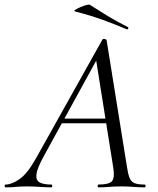

<svg xmlns="http://www.w3.org/2000/svg" viewBox="-58 -805 678 825"><path d="M-34 0Q-38 0 -38 -6Q-38 -12 -34 -12Q-8 -12 25.6 -35.2Q59.2 -58.4 95.8 -123.2L382 -634.8Q384 -638.8 391.5 -637.4Q399 -636 400 -633L488.2 -84Q492.4 -57 498.6 -41Q504.8 -25 519.2 -18.5Q533.6 -12 563.4 -12Q567.4 -12 567.4 -6Q567.4 0 563.4 0Q539.8 0 515.3 -2Q490.8 -4 462 -4Q433.4 -4 411.3 -2Q389.2 0 364.8 0Q361.6 0 361.6 -6Q361.6 -12 364.8 -12Q411.6 -12 423.5 -27Q435.4 -42 428.8 -84L353.4 -557L378.2 -586L129.2 -132.2Q101.4 -81.6 98.5 -55.6Q95.6 -29.6 113 -20.8Q130.4 -12 162.6 -12Q166.6 -12 166.6 -6Q166.6 0 161.6 0Q141.8 0 113.5 -2Q85.2 -4 58 -4Q29 -4 10.5 -2Q-8 0 -34 0ZM193.4 -275.4 208.4 -295.4H423.4L425.4 -275.4ZM486.8 -679Q435 -701.2 382.1 -720.2Q329.2 -739.2 264 -756Q258 -758 265.7 -763Q273.4 -768 286.9 -774Q300.4 -780 312.7 -783.3Q325 -786.6 328.2 -784.2Q365.4 -760.2 404.6 -736.4Q443.8 -712.6 490.8 -689Q494.8 -688 492.9 -682.9Q491 -677.8 486.8 -679Z"/></svg>

Font: Cormorant Garamond Light
Style: Italic
Weight: 300
Italic angle: -10°
Designer: Christian Thalmann (Catharsis Fonts)
Foundry: Catharsis Fonts
Version: Version 4.001